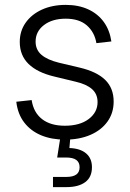

<svg xmlns="http://www.w3.org/2000/svg" viewBox="-20 -558 528 782"><path d="M245.1 10.7Q190.4 10.7 147.9 -6.8Q105.5 -24.4 78.9 -58.8Q52.2 -93.3 46.4 -143.6L108.9 -150.4Q116.7 -99.6 151.4 -72.8Q186 -45.9 244.1 -45.9Q305.2 -45.9 341.3 -73.2Q377.4 -100.6 377.4 -142.1Q377.4 -175.3 354.5 -195.3Q331.5 -215.3 288.6 -225.1L201.7 -246.1Q131.8 -262.7 96.2 -297.6Q60.5 -332.5 60.5 -387.2Q60.5 -431.6 84.5 -465.6Q108.4 -499.5 150.6 -518.8Q192.9 -538.1 247.6 -538.1Q299.8 -538.1 339.1 -520Q378.4 -502 402.6 -468.8Q426.8 -435.5 433.6 -389.2L372.6 -382.3Q365.2 -426.8 334 -454.3Q302.7 -481.9 247.6 -481.9Q192.9 -481.9 158.9 -455.8Q125 -429.7 125 -388.7Q125 -355 149.2 -334.5Q173.3 -314 219.7 -302.7L304.2 -282.7Q374.5 -266.1 408.7 -232.4Q442.9 -198.7 442.9 -144.5Q442.9 -97.7 417.7 -62.7Q392.6 -27.8 347.9 -8.5Q303.2 10.7 245.1 10.7ZM195.8 204.1V162.6H250Q277.3 162.6 290.8 152.8Q304.2 143.1 304.2 123Q304.2 103.5 290.8 93.5Q277.3 83.5 249 83.5H212.9L229 -18.6H266.6V0L262.7 44.9Q306.6 46.4 330.6 66.7Q354.5 86.9 354.5 123Q354.5 163.6 327.1 183.8Q299.8 204.1 250.5 204.1Z"/></svg>

Font: Inter 24pt Light
Style: Regular
Weight: 300
Designer: Rasmus Andersson
Foundry: rsms
Version: Version 4.001;git-66647c0bb